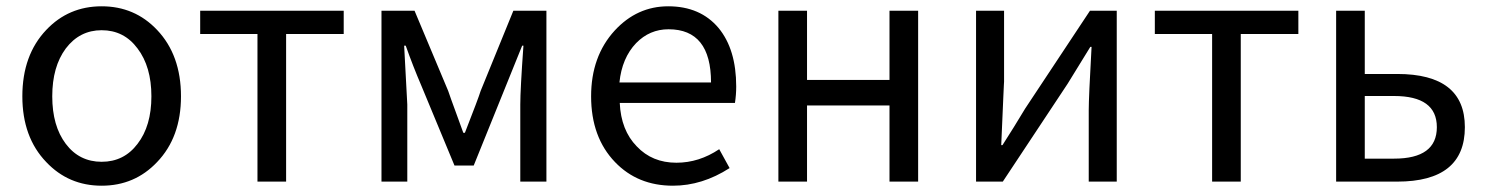

<svg xmlns="http://www.w3.org/2000/svg" viewBox="-20 -577 4721 610"><path d="M127 -62Q51 -141 51 -271Q51 -402 127 -482Q198 -557 303 -557Q408 -557 479 -482Q555 -402 555 -271Q555 -141 479 -62Q408 13 303 13Q198 13 127 -62ZM417 -120Q461 -177 461 -271Q461 -365 417 -423Q374 -481 303 -481Q233 -481 189 -423Q146 -365 146 -271Q146 -177 189 -120Q232 -63 303 -63Q374 -63 417 -120Z M798 -469H616V-543H1072V-469H889V0H798Z M1192 -543H1297L1404 -288Q1411 -267 1428 -221L1452 -155H1457Q1500 -265 1507 -288L1611 -543H1716V0H1633V-245Q1633 -292 1643 -432H1639L1485 -51H1424L1319 -304Q1292 -367 1269 -432H1264L1274 -245V0H1192Z M1934 -62Q1858 -141 1858 -271Q1858 -398 1933 -480Q2004 -557 2103 -557Q2205 -557 2263 -488Q2319 -420 2319 -302Q2319 -276 2315 -250H1949Q1953 -163 2003 -112Q2052 -60 2129 -60Q2201 -60 2265 -103L2298 -43Q2211 13 2118 13Q2006 13 1934 -62ZM2239 -315Q2239 -484 2104 -484Q2044 -484 2001 -440Q1956 -393 1948 -315Z M2453 -543H2544V-323H2806V-543H2897V0H2806V-242H2544V0H2453Z M3081 -543H3170V-316Q3170 -326 3161 -116H3165Q3201 -172 3237 -232L3443 -543H3528V0H3439V-227Q3439 -268 3448 -428H3444L3372 -311L3166 0H3081Z M3831 -469H3649V-543H4105V-469H3922V0H3831Z M4225 -543H4316V-342H4419Q4634 -342 4634 -173Q4634 0 4419 0H4225ZM4409 -73Q4545 -73 4545 -173Q4545 -272 4409 -272H4316V-73Z"/></svg>

Font: 思源黑体R
Style: Regular
Weight: 400
Designer: Ryoko NISHIZUKA  (kana & ideographs); Paul D. Hunt (Latin, Greek & Cyrillic); Wenlong ZHANG  (bopomofo); Sandoll Communi
Foundry: Adobe Systems Incorporated
Version: Version 1.00 June 24, 2014, initial release